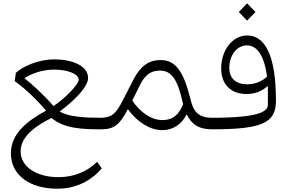

<svg xmlns="http://www.w3.org/2000/svg" viewBox="-20 -784 1748 1164"><path d="M327 360C439 360 529 315 597 237L569 197C507 258 425 290 335 290C198 290 105 225 105 134C105 40 202 -24 293 -69C366 -4 484 0 588 0L607 -12V-58L588 -70C500 -70 396 -75 342 -108C446 -186 514 -262 514 -312C514 -381 426 -424 308 -424C212 -424 115 -380 76 -342L69 -292C127 -253 207 -176 259 -113C139 -48 46 29 46 146C46 276 158 360 327 360ZM128 -310C168 -336 234 -362 308 -362C388 -362 457 -337 457 -300C457 -272 371 -184 304 -141C248 -207 176 -272 128 -310Z M588 0C672 0 703 -24 755 -122C811 -45 889 5 963 5C1031 5 1082 -32 1112 -91C1139 -34 1182 0 1264 0L1283 -12V-58L1264 -70C1177 -70 1150 -114 1133 -190C1090 -360 1040 -420 953 -420C884 -420 833 -385 792 -307C693 -120 689 -70 588 -70L569 -58V-12ZM782 -174C795 -201 810 -232 828 -267C860 -334 898 -356 950 -356C1019 -356 1056 -304 1087 -165L1090 -153C1068 -94 1031 -56 965 -56C898 -56 832 -101 782 -174Z M1264 0C1568 0 1653 -38 1653 -173C1653 -462 1580 -569 1479 -569C1389 -569 1321 -480 1321 -369C1321 -270 1382 -214 1475 -214C1526 -214 1571 -232 1603 -263C1604 -251 1604 -238 1604 -225V-149C1604 -107 1548 -70 1264 -70L1245 -58V-12ZM1370 -373C1370 -445 1413 -509 1478 -509C1545 -509 1585 -431 1599 -320C1571 -293 1531 -273 1479 -273C1408 -273 1370 -311 1370 -373ZM1428 -711 1478 -659 1529 -711 1478 -764Z"/></svg>

Font: Wafeq Light
Style: Regular
Weight: 300
Designer: Rasmus Andersson & Azza Alameddine
Foundry: Google & TypeTogether
Version: Version 3.000;January 28, 2025;FontCreator 15.0.0.3014 64-bi